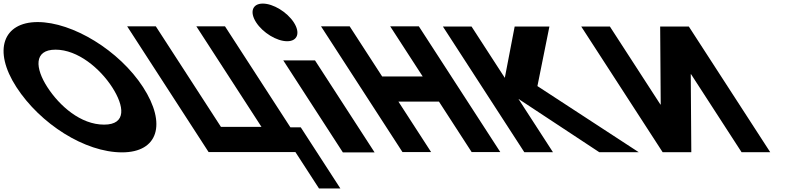

<svg xmlns="http://www.w3.org/2000/svg" viewBox="-264 -850 4392 1071"><path d="M-172.4 -363.9C-39.7 -159.1 209.4 -0.1 416.8 -0.1C618.3 -0.1 666.6 -159.1 534 -363.9C401.3 -568.8 140.8 -726.9 -53.9 -726.9C-246.8 -726.9 -305.1 -568.8 -172.4 -363.9ZM0.2 -363.9C-67.6 -468.5 -77.5 -573 45.8 -573C169.9 -573 293.7 -468.5 361.4 -363.9C429.1 -259.4 444.1 -154.8 316.6 -154.8C185.7 -154.8 67.9 -259.4 0.2 -363.9Z M1194.6 -142.2H968.5L605.1 -703.2H445.3L899.5 -1.9H1383.8L1515.5 201.4H1634.7L1413.8 -139.6H1356L991 -703.2H831.2Z M1201.9 -830C1143.9 -830 1127.3 -783 1164.9 -725C1202.5 -667 1279.9 -620 1337.9 -620C1395.9 -620 1412.5 -667 1374.9 -725C1337.3 -783 1259.9 -830 1201.9 -830ZM1316.2 -513H1493.2L1825.5 0H1648.5Z M1958.5 -283.2H2184.6L2366.8 -1.9H2526.6L2072.4 -703.1H1912.6L2093.8 -423.5H1867.7L1686.5 -703.1H1526.7L1980.9 -1.9H2140.7Z M3299.1 -0.9 2733.8 -369.8 2800.7 -702.1H2606.9L2551.9 -415.7L2366.3 -702.1H2206.5L2660.8 -0.9H2820.6L2627.9 -298.4L3079 -0.9Z M3590.8 -436.1H3589.1L3592.2 -0.9H3432.4L2978.2 -702.1H3138L3419.9 -266.9H3421.6L3418.5 -702.1H3578.3L4032.5 -0.9H3872.7Z"/></svg>

Font: Hussar
Style: BdOpOblSeven
Weight: 700
Foundry: Cannot Into Space Fonts
Version: Version 2.00